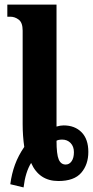

<svg xmlns="http://www.w3.org/2000/svg" viewBox="-20 -780 408 839"><path d="M25 25Q31 -21 45.5 -60.5Q60 -100 86 -138Q79 -187 79 -237V-646Q79 -681 62 -694Q45 -707 25 -707H12V-760H227V-227Q244 -232 258 -232Q307 -232 336.5 -202Q366 -172 366 -116Q366 -61 335 -25Q304 11 235 11Q151 11 116 -68Q91 -28 83 39ZM303 -115Q303 -140 288.5 -155Q274 -170 252 -170Q235 -170 227 -165Q227 -106 236.5 -83.5Q246 -61 267 -61Q283 -61 293 -75.5Q303 -90 303 -115Z"/></svg>

Font: Noto Serif CondExtraBold
Style: Regular
Weight: 800
Width: 3
Designer: Monotype Design Team
Foundry: Monotype Imaging Inc.
Version: Version 1.001